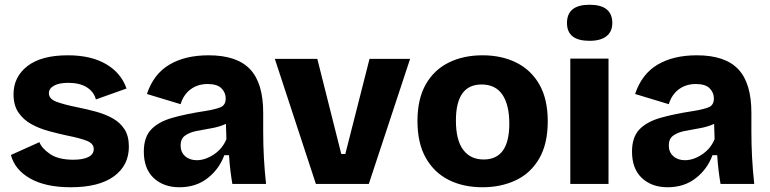

<svg xmlns="http://www.w3.org/2000/svg" viewBox="-20 -775 3243 809"><path d="M278 14Q172 14 107 -23Q42 -60 26 -122L146 -176Q156 -150 191 -126Q226 -102 289 -102Q330 -102 352.5 -113.5Q375 -125 375 -147Q375 -170 346.5 -181.5Q318 -193 262 -204Q225 -212 186 -222.5Q147 -233 113 -251.5Q79 -270 58 -300.5Q37 -331 37 -378Q37 -451 95.5 -496.5Q154 -542 266 -542Q364 -542 427.5 -504.5Q491 -467 513 -402L384 -356Q376 -388 346 -407Q316 -426 268 -426Q229 -426 207.5 -414Q186 -402 186 -382Q186 -358 218.5 -346Q251 -334 306 -323Q346 -315 384.5 -304.5Q423 -294 454.5 -276.5Q486 -259 504.5 -230.5Q523 -202 523 -157Q523 -78 460 -32Q397 14 278 14Z M736 14Q669 14 627.5 -25Q586 -64 586 -136Q586 -197 617 -229.5Q648 -262 706 -278.5Q764 -295 843 -307Q887 -314 909 -323Q931 -332 931 -360Q931 -385 913 -403Q895 -421 855 -421Q813 -421 783 -398.5Q753 -376 741 -336L599 -379Q627 -463 693.5 -502.5Q760 -542 859 -542Q978 -542 1033.5 -483.5Q1089 -425 1089 -300V-219Q1089 -110 1101 0H959Q955 -23 951 -55Q947 -87 945 -121H925Q904 -63 855 -24.5Q806 14 736 14ZM809 -100Q845 -100 881.5 -124.5Q918 -149 934 -189L932 -253Q903 -240 870 -234.5Q837 -229 807.5 -223Q778 -217 759.5 -203.5Q741 -190 741 -162Q741 -134 760 -117Q779 -100 809 -100Z M1311 0 1138 -527H1317L1418 -126H1435L1537 -527H1708L1534 0Z M2013 14Q1932 14 1870.5 -17Q1809 -48 1774 -110Q1739 -172 1739 -265Q1739 -358 1774 -419.5Q1809 -481 1871 -511.5Q1933 -542 2013 -542Q2094 -542 2156 -511Q2218 -480 2253 -418.5Q2288 -357 2288 -264Q2288 -169 2252 -107Q2216 -45 2153.5 -15.5Q2091 14 2013 14ZM2018 -103Q2126 -103 2126 -254Q2126 -333 2097 -376Q2068 -419 2009 -419Q1901 -419 1901 -267Q1901 -185 1931.5 -144Q1962 -103 2018 -103Z M2383 0V-528H2544V0ZM2464 -603Q2369 -603 2369 -678Q2369 -755 2464 -755Q2560 -755 2560 -678Q2560 -642 2535.5 -622.5Q2511 -603 2464 -603Z M2793 14Q2726 14 2684.5 -25Q2643 -64 2643 -136Q2643 -197 2674 -229.5Q2705 -262 2763 -278.5Q2821 -295 2900 -307Q2944 -314 2966 -323Q2988 -332 2988 -360Q2988 -385 2970 -403Q2952 -421 2912 -421Q2870 -421 2840 -398.5Q2810 -376 2798 -336L2656 -379Q2684 -463 2750.5 -502.5Q2817 -542 2916 -542Q3035 -542 3090.5 -483.5Q3146 -425 3146 -300V-219Q3146 -110 3158 0H3016Q3012 -23 3008 -55Q3004 -87 3002 -121H2982Q2961 -63 2912 -24.5Q2863 14 2793 14ZM2866 -100Q2902 -100 2938.5 -124.5Q2975 -149 2991 -189L2989 -253Q2960 -240 2927 -234.5Q2894 -229 2864.5 -223Q2835 -217 2816.5 -203.5Q2798 -190 2798 -162Q2798 -134 2817 -117Q2836 -100 2866 -100Z"/></svg>

Font: Bricolage Grotesque 12pt ExtraBold
Style: Regular
Weight: 800
Designer: Mathieu Triay
Foundry: Atelier Triay
Version: Version 1.001; ttfautohint (v1.8.4.7-5d5b);gftools[0.9.33.de